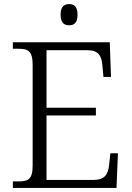

<svg xmlns="http://www.w3.org/2000/svg" viewBox="-20 -921 646 941"><path d="M319 -797C343 -797 360 -809 360 -849C360 -889 343 -901 319 -901C295 -901 277 -889 277 -849C277 -809 295 -797 319 -797ZM43 0H551L558 -170H521L515 -115C510 -66 494 -39 436 -39H208V-355H450V-393H208V-675H407C463 -675 478 -648 482 -599L487 -544H524L518 -714H43V-682H70C117 -682 140 -672 140 -603V-109C140 -41 117 -32 70 -32H43Z"/></svg>

Font: Noto Serif Tamil Light
Style: Italic
Weight: 300
Italic angle: -12°
Designer: Indian Type Foundry, Tom Grace, and the Monotype Design Team
Foundry: Monotype Imaging Inc.
Version: Version 2.003